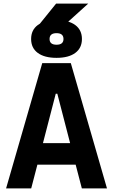

<svg xmlns="http://www.w3.org/2000/svg" viewBox="-20 -1043 626 1063"><path d="M182.1 -888.7 290.5 -1022.9H468.3L319.8 -888.7ZM13.7 0 213.9 -693.4H372.1L572.3 0H433.1L398.9 -131.3H187L152.8 0ZM217.8 -250.5H368.2L297.4 -523.9H288.6ZM293 -722.7Q226.1 -722.7 189.2 -750Q152.3 -777.3 152.3 -827.1Q152.3 -877 189.2 -904.3Q226.1 -931.6 293 -931.6Q359.9 -931.6 396.7 -904.3Q433.6 -877 433.6 -827.1Q433.6 -777.3 396.7 -750Q359.9 -722.7 293 -722.7ZM293 -795.4Q331.5 -795.4 331.5 -827.1Q331.5 -859.4 293 -859.4Q254.4 -859.4 254.4 -827.1Q254.4 -795.4 293 -795.4Z"/></svg>

Font: Cascadia Code NF
Style: Bold
Weight: 700
Monospace: yes
Designer: Aaron Bell
Foundry: Saja Typeworks
Version: Version 2404.023; ttfautohint (v1.8.4)